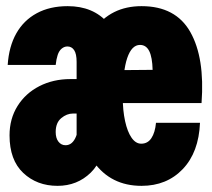

<svg xmlns="http://www.w3.org/2000/svg" viewBox="-20 -592 690 624"><path d="M229 -119V-391Q229 -417 221 -429Q213 -441 199 -441Q189 -441 180.5 -434Q172 -427 167.5 -413.5Q163 -400 161 -381H5Q9 -441 33 -483.5Q57 -526 99.5 -549Q142 -572 200 -572Q283 -572 330.5 -517.5Q378 -463 378 -365V-119ZM167 12Q100 12 55.5 -30Q11 -72 11 -152Q11 -206 37 -247.5Q63 -289 108 -312Q153 -335 209 -335H241L239 -223H217Q197 -223 179 -208Q161 -193 161 -163Q161 -143 170 -131.5Q179 -120 193 -120Q216 -120 227.5 -149.5Q239 -179 237 -251L325 -161Q319 -74 275 -31Q231 12 167 12ZM440 12Q340 12 284.5 -66Q229 -144 229 -279Q229 -417 284.5 -494.5Q340 -572 440 -572Q551 -572 598.5 -488Q646 -404 635 -257H358L361 -364L476 -365Q475 -406 465 -426Q455 -446 435 -446Q408 -446 393.5 -403.5Q379 -361 379 -275Q379 -233 386.5 -198.5Q394 -164 407.5 -144.5Q421 -125 439 -125Q460 -125 472 -143Q484 -161 487 -193H630Q626 -97 574 -42.5Q522 12 440 12Z"/></svg>

Font: Azeret Mono ExtraBold
Style: Regular
Weight: 800
Designer: Martin Vácha
Foundry: Displaay
Version: Version 1.002